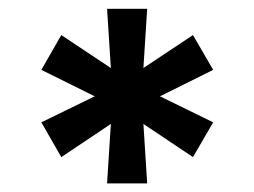

<svg xmlns="http://www.w3.org/2000/svg" viewBox="-20 -727 579 437"><path d="M223.7 -309.6 232.3 -444.9 119.5 -369.4 74.1 -448.6 195.6 -507.8 74.1 -568 119.5 -647.2 232.3 -572.2 223.7 -707H315L306.4 -572.2L419.2 -647.2L465.2 -568L344.1 -507.8L465.2 -448.6L419.2 -369.4L306.4 -444.9L315 -309.6Z"/></svg>

Font: Pretendard JP Variable
Style: Regular
Weight: 400
Designer: Base glyphs from Inter by Rasmus Andersson; Hangul glyphs from Noto Sans CJK(Source Han Sans) by Jang Soo-young and Kang
Foundry: Kil Hyung-jin
Version: Version 1.307;Glyphs 3.2 (3192)